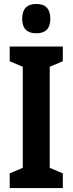

<svg xmlns="http://www.w3.org/2000/svg" viewBox="-20 -949 366 969"><path d="M297 0H29V-74L95 -102V-612L29 -640V-714H297V-640L231 -612V-102L297 -74ZM163 -929Q234 -929 234 -854Q234 -781 163 -781Q92 -781 92 -854Q92 -929 163 -929Z"/></svg>

Font: Noto Sans Lao ExtraCondensed
Style: Bold
Weight: 700
Width: 2
Designer: Monotype Design Team
Foundry: Monotype Imaging Inc.
Version: Version 2.003; ttfautohint (v1.8.4.7-5d5b)